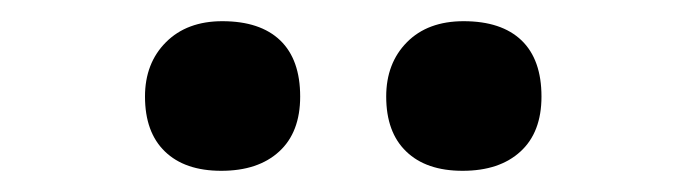

<svg xmlns="http://www.w3.org/2000/svg" viewBox="-20 -736 654 183"><path d="M190.9 -573.2Q156.2 -573.2 137.2 -591.6Q118.2 -609.9 118.2 -644Q118.2 -675.8 138.2 -695.8Q158.2 -715.8 191.9 -715.8Q228 -715.8 247.1 -697.5Q266.1 -679.2 266.1 -644Q266.1 -609.9 246.1 -591.6Q226.1 -573.2 190.9 -573.2ZM420.9 -573.2Q386.2 -573.2 367.2 -591.6Q348.1 -609.9 348.1 -644Q348.1 -675.8 367.9 -695.8Q387.7 -715.8 421.9 -715.8Q458 -715.8 477.1 -697.5Q496.1 -679.2 496.1 -644Q496.1 -609.9 476.1 -591.6Q456.1 -573.2 420.9 -573.2Z"/></svg>

Font: IntelOne Mono Bold
Style: Regular
Weight: 700
Designer: Fred Shallcrass
Foundry: Frere-Jones Type LLC
Version: Version 1.200;hotconv 1.1.0;makeotfexe 2.6.0;FJTRelease1.2